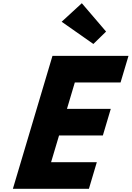

<svg xmlns="http://www.w3.org/2000/svg" viewBox="-20 -1172 818 1192"><path d="M488 -1152 362.8 -1037 559.7 -899 638.6 -976ZM777.7 -825H305.7L60 0H532L581.1 -165H297.1L346.6 -331H618.6L667.7 -496H395.7L444.5 -660H728.5Z"/></svg>

Font: Hussar
Style: BdOblThree
Weight: 700
Foundry: Cannot Into Space Fonts
Version: Version 2.00